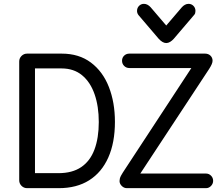

<svg xmlns="http://www.w3.org/2000/svg" viewBox="-20 -979 1163 999"><path d="M121 0Q104 0 92 -12Q80 -24 80 -41V-659Q80 -676 92 -688Q104 -700 121 -700H301Q391 -700 453 -653.5Q515 -607 546.5 -526.5Q578 -446 578 -345Q578 -237 543.5 -159.5Q509 -82 444 -41Q379 0 286 0ZM162 -78H284Q356 -78 402.5 -109.5Q449 -141 471.5 -201Q494 -261 494 -344Q494 -426 472 -489Q450 -552 407 -587.5Q364 -623 300 -623H162ZM640 0Q625 0 613.5 -11.5Q602 -23 602 -37Q602 -43 603.5 -49.5Q605 -56 609 -64Q613 -72 619 -81L996 -656L1043 -625H653Q637 -625 626 -636Q615 -647 615 -663Q615 -679 626 -689.5Q637 -700 653 -700H1047Q1064 -700 1075 -689.5Q1086 -679 1086 -663Q1086 -655 1081.5 -644.5Q1077 -634 1068 -620L689 -44L656 -76H1052Q1067 -76 1078 -65Q1089 -54 1089 -38Q1089 -23 1078 -11.5Q1067 0 1052 0ZM729 -959Q739 -959 748 -954Q757 -949 764 -941L870 -817H820L926 -941Q933 -949 942 -954Q951 -959 961 -959Q976 -959 986.5 -948.5Q997 -938 997 -922Q997 -916 995.5 -910.5Q994 -905 989 -900L884 -777Q875 -767 865 -761Q855 -755 845 -755Q835 -755 825 -761Q815 -767 806 -777L701 -900Q697 -905 695 -910.5Q693 -916 693 -922Q693 -938 703.5 -948.5Q714 -959 729 -959Z"/></svg>

Font: National Park
Style: Regular
Weight: 400
Designer: Andrea Herstowski, Ben Hoepner
Version: Version 1.009